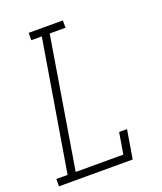

<svg xmlns="http://www.w3.org/2000/svg" viewBox="-136 -824 772 913"><g transform="rotate(-20 250.0 -367.5)"><path d="M4 0V-37H61L171 -698H118V-735H291V-698H211L102 -37H343L361 -145H401L377 0Z"/></g></svg>

Font: Iosevka Slab XLtObl
Style: Regular
Weight: 200
Italic angle: -9°
Monospace: yes
Designer: Belleve Invis
Foundry: Belleve Invis
Version: Version 11.1.1; ttfautohint (v1.8.3)